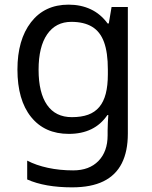

<svg xmlns="http://www.w3.org/2000/svg" viewBox="-20 -566 655 826"><path d="M275 -546Q328 -546 370.5 -526Q413 -506 443 -465H448L460 -536H530V9Q530 85 504 136.5Q478 188 425 214Q372 240 290 240Q232 240 183.5 231.5Q135 223 97 206V125Q135 145 186 156Q237 167 295 167Q364 167 403.5 126.5Q443 86 443 16V-5Q443 -17 444 -39.5Q445 -62 446 -71H442Q414 -30 372.5 -10Q331 10 276 10Q172 10 113.5 -63Q55 -136 55 -267Q55 -395 113.5 -470.5Q172 -546 275 -546ZM287 -472Q220 -472 183 -418.5Q146 -365 146 -266Q146 -167 182.5 -114.5Q219 -62 289 -62Q330 -62 359 -72.5Q388 -83 407 -105.5Q426 -128 435 -163Q444 -198 444 -246V-267Q444 -340 427.5 -385Q411 -430 376 -451Q341 -472 287 -472Z"/></svg>

Font: ubangla05
Style: Book
Weight: 400
Designer: Jelle Bosma - Monotype Design Team
Foundry: Monotype Imaging Inc.
Version: Version 2.003